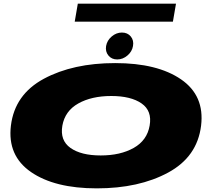

<svg xmlns="http://www.w3.org/2000/svg" viewBox="-20 -1028 1170 1056"><path d="M512.5 8Q280.5 8 150.2 -82Q20 -172 40 -337Q61 -508.5 221.2 -594.8Q381.5 -681 613.5 -681Q845.5 -681 975.8 -591.5Q1106 -502 1086 -337Q1065 -165.5 904.8 -78.8Q744.5 8 512.5 8ZM534 -173Q642 -173 715.5 -214.5Q789 -256 803 -337Q817.5 -418 758.8 -459Q700 -500 592 -500Q484 -500 410.8 -459Q337.5 -418 323 -337Q309 -256 367.5 -214.5Q426 -173 534 -173ZM624.5 -701Q594 -701 576.2 -722.8Q558.5 -744.5 563.5 -775Q569 -806 594.5 -827.5Q620 -849 650.5 -849Q681.5 -849 699.2 -827.5Q717 -806 711.5 -775Q706.5 -744.5 681 -722.8Q655.5 -701 624.5 -701ZM391 -909 408 -1008H948L931 -909Z"/></svg>

Font: Anybody UltraExpanded Black
Style: Italic
Weight: 900
Width: 9
Italic angle: -10°
Designer: Tyler Finck
Foundry: Etcetera Type Company
Version: Version 1.010; ttfautohint (v1.8.3) -l 8 -r 50 -G 200 -x 14 